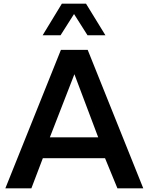

<svg xmlns="http://www.w3.org/2000/svg" viewBox="-20 -1020 806 1040"><path d="M308 -829H211L315 -1000H446L551 -829H454L381 -944ZM549 -163H212L150 0H9L310 -750H455L756 0H616ZM512 -276 383 -618 250 -276Z"/></svg>

Font: Oakes Grotesk
Style: Bold
Weight: 600
Designer: Samuel Oakes
Foundry: Samuel Oakes
Version: Version 1.000;PS 001.000;hotconv 1.0.88;makeotf.lib2.5.64775